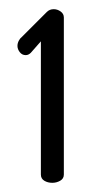

<svg xmlns="http://www.w3.org/2000/svg" viewBox="-20 -752 209 418"><path d="M94 -354Q84 -354 76.5 -358.5Q69 -363 69 -372V-662L47 -637Q42 -632 36 -632Q28 -632 23 -638.5Q18 -645 18 -652Q18 -658 21 -663.5Q24 -669 27 -671L82 -726Q88 -732 97 -732Q105 -732 112 -727Q119 -722 119 -714V-372Q119 -363 111 -358.5Q103 -354 94 -354Z"/></svg>

Font: Dosis
Style: Regular
Weight: 400
Designer: EdgarTolentino, PabloImpallari, IginoMarini
Foundry: EdgarTolentino, PabloImpallari, IginoMarini
Version: Version 3.001; ttfautohint (v1.8.2)